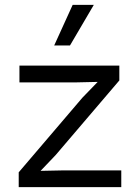

<svg xmlns="http://www.w3.org/2000/svg" viewBox="-20 -770 574 790"><path d="M57 0ZM57 -61 319 -368 382 -433 293 -431H60V-500H471V-439L209 -132L147 -67L244 -69H479V0H57ZM366 -750 268 -583H203L279 -750Z"/></svg>

Font: Work Sans
Style: Regular
Weight: 400
Designer: Wei Huang
Foundry: Wei Huang
Version: Version 1.500; ttfautohint (v1.6)